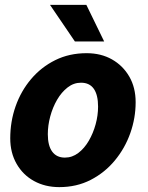

<svg xmlns="http://www.w3.org/2000/svg" viewBox="-20 -755 606 787"><path d="M22 -188Q22 -257 44 -319.5Q66 -382 107.5 -431Q149 -480 206.5 -508.5Q264 -537 335 -537Q394 -537 439 -511.5Q484 -486 510 -441Q536 -396 536 -336Q536 -271 514 -209Q492 -147 450.5 -97Q409 -47 351.5 -17.5Q294 12 223 12Q165 12 119.5 -13Q74 -38 48 -83.5Q22 -129 22 -188ZM176 -205Q176 -158 194 -133.5Q212 -109 246 -109Q276 -109 301 -128Q326 -147 344 -178Q362 -209 372 -245.5Q382 -282 382 -318Q382 -366 364.5 -391Q347 -416 312 -416Q282 -416 257 -396.5Q232 -377 214 -346Q196 -315 186 -278Q176 -241 176 -205ZM185 -735H334L407 -585H287Z"/></svg>

Font: Radio Canada
Style: Italic
Weight: 400
Italic angle: -12°
Designer: Charles Daoud, Etienne Aubert Bonn, Alexandre Saumier Demers, Jacques Le Bailly
Foundry: Radio-Canada
Version: Version 2.104;gftools[0.9.28.dev5+ged2979d]